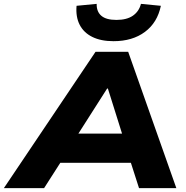

<svg xmlns="http://www.w3.org/2000/svg" viewBox="-71 -973 960 993"><path d="M-51 0 423 -705H592L841 0H648L587 -190L653 -131H192L278 -189L157 0ZM483 -515 307 -239 280 -282H614L574 -238L487 -515ZM516 -760Q451 -760 406.5 -782Q362 -804 341 -845Q320 -886 325 -943L429 -953Q428 -913 453 -891.5Q478 -870 531 -870Q585 -870 616.5 -892Q648 -914 658 -953L761 -943Q743 -856 678.5 -808Q614 -760 516 -760Z"/></svg>

Font: Nunito Sans 10pt SemiExpanded Black
Style: Italic
Weight: 900
Width: 6
Italic angle: -9°
Designer: Vernon Adams
Foundry: Vernon Adams
Version: Version 3.101;gftools[0.9.27]